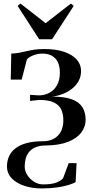

<svg xmlns="http://www.w3.org/2000/svg" viewBox="-20 -795 520 1073"><path d="M213 258Q160 258 116 243.5Q72 229 45.5 201.5Q19 174 19 135Q19 103.5 31 77.5Q43 51.5 67.8 33Q92.5 14.5 129.5 4.5Q166.5 -5.5 216.5 -5.5Q256.5 -5.5 282.2 -20.5Q308 -35.5 320.8 -61Q333.5 -86.5 334 -119Q334.5 -156 322.5 -182.2Q310.5 -208.5 281 -222.5Q251.5 -236.5 199 -236.5L148 -231V-265L195.5 -262Q226.5 -261.5 253.5 -275Q280.5 -288.5 297.5 -316.8Q314.5 -345 314.5 -390Q314.5 -423 303.5 -446.8Q292.5 -470.5 270.8 -483Q249 -495.5 217 -495.5Q190 -495.5 164.5 -485.2Q139 -475 130 -461.5L101 -350H40L43 -495.5Q68 -496.5 88.5 -500.5Q109 -504.5 129.5 -509.2Q150 -514 173.2 -517.5Q196.5 -521 227 -521Q292 -521 338 -505.5Q384 -490 408.5 -462.5Q433 -435 433 -398.5Q433 -367.5 419.5 -342.8Q406 -318 383.2 -299.8Q360.5 -281.5 331.8 -270.2Q303 -259 272 -255Q342 -255 382.8 -239.5Q423.5 -224 441 -195Q458.5 -166 458.5 -125.5Q458.5 -87 434.5 -54.8Q410.5 -22.5 361.5 -2.8Q312.5 17 237.5 18Q200 18 176.2 29Q152.5 40 139.8 57.8Q127 75.5 122.5 96Q118 116.5 118 136Q118 161 132.8 183.8Q147.5 206.5 171 221Q194.5 235.5 220.5 235.5Q267 235.5 293 226Q319 216.5 332.5 201L364 116.5H408L402.5 223Q389.5 230.5 363 238.8Q336.5 247 298.5 252.5Q260.5 258 213 258ZM199 -575.5 78.5 -762 94.5 -775 235 -665.5 376 -775 392 -762 271 -575.5Z"/></svg>

Font: Merriweather 144pt SemiBold
Style: Regular
Weight: 600
Version: Version 2.100